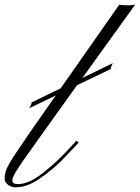

<svg xmlns="http://www.w3.org/2000/svg" viewBox="-100 -799 597 820"><path d="M-47.4 -28.8Q-47.4 -12.7 -23.9 -12.7Q18.6 -12.7 69.3 -49.8Q120.1 -86.9 173.8 -141.6L207.5 -177.7Q221.2 -193.4 226.1 -198.2L235.8 -189.9Q230.5 -184.6 215.8 -168.5Q201.2 -152.3 163.6 -113.8Q125.5 -75.2 70.8 -37.1Q16.1 1 -32.7 1Q-52.7 1 -66.4 -10.3Q-80.1 -21.5 -80.1 -34.2Q-80.1 -56.6 -72.8 -75.2Q-65.4 -93.3 -43 -128.9L31.7 -239.3L138.2 -391.1L24.9 -336.9Q34.2 -351.6 35.6 -361.8L159.2 -421.9L409.2 -778.8Q444.3 -773.9 477.1 -778.8L252 -466.3L381.8 -529.3Q374 -515.6 372.6 -503.9L229 -435.1Q10.3 -129.9 -5.9 -106L-29.8 -69.3Q-47.4 -41.5 -47.4 -28.8Z"/></svg>

Font: PinyonScript
Style: Regular
Weight: 400
Designer: Nicole Fally
Foundry: Nicole Fally
Version: Version 1.005